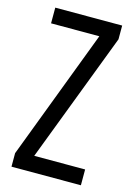

<svg xmlns="http://www.w3.org/2000/svg" viewBox="-111 -773 579 831"><g transform="rotate(15 178.5 -357.0)"><path d="M336.9 0H25.9V-60.5L247.1 -643.6H30.8V-713.9H330.6V-652.3L108.9 -70.8H336.9Z"/></g></svg>

Font: Open Sans Condensed
Style: Regular
Weight: 400
Width: 3
Designer: Monotype Design Team
Foundry: Monotype Imaging Inc.
Version: Version 3.000